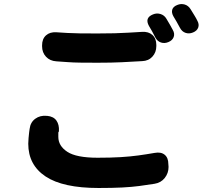

<svg xmlns="http://www.w3.org/2000/svg" viewBox="-20 -879 1040 958"><path d="M190 -653Q190 -685 209.5 -702.5Q229 -720 261 -718Q291 -716 317 -714.5Q343 -713 377.5 -712.5Q412 -712 465 -712Q515 -712 552 -713Q589 -714 621.5 -716Q654 -718 689 -720Q721 -722 740.5 -704.5Q760 -687 760 -655V-649Q760 -618 740.5 -596.5Q721 -575 689 -574Q637 -571 587.5 -568.5Q538 -566 466 -566Q413 -566 379 -566.5Q345 -567 318.5 -569Q292 -571 261 -573Q229 -575 209.5 -596Q190 -617 190 -648ZM215 -301Q247 -298 261.5 -277.5Q276 -257 274 -225Q273 -220 272 -220Q271 -220 271 -216.5Q271 -213 271 -196Q271 -151 316 -121.5Q361 -92 467 -92Q534 -92 582.5 -95Q631 -98 671 -103.5Q711 -109 751 -116Q783 -122 801.5 -107Q820 -92 820 -60L821 -46Q821 -15 802 9Q783 33 751 38Q713 44 675.5 49Q638 54 590 56.5Q542 59 472 59Q294 59 207.5 1.5Q121 -56 121 -162Q121 -174 122.5 -190Q124 -206 125.5 -219.5Q127 -233 128 -237Q132 -269 156 -286.5Q180 -304 212 -301ZM743 -807Q762 -815 781 -809Q800 -803 810 -786Q818 -773 828 -755.5Q838 -738 842 -730Q853 -711 846.5 -694Q840 -677 820 -669Q801 -661 783 -667Q765 -673 755 -692Q749 -705 739 -722.5Q729 -740 723 -750Q701 -790 743 -807ZM864 -854Q883 -862 901.5 -856.5Q920 -851 931 -833Q939 -820 949.5 -803Q960 -786 964 -777Q975 -758 969 -741.5Q963 -725 943 -717Q924 -709 906 -715Q888 -721 878 -740Q871 -753 861 -771Q851 -789 845 -798Q835 -816 839.5 -831Q844 -846 864 -854Z"/></svg>

Font: Chiron GoRound TC EB
Style: Regular
Weight: 700
Designer: Ryoko NISHIZUKA 西塚涼子 (kana, bopomofo & ideographs); Paul D. Hunt (Latin, Greek & Cyrillic); Sandoll Communications 산돌커뮤니
Foundry: Adobe
Version: Version 1.000;hotconv 1.1.1;makeotfexe 2.6.0